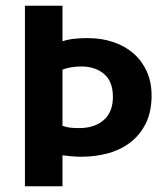

<svg xmlns="http://www.w3.org/2000/svg" viewBox="-20 -650 584 670"><path d="M67 -630H198V-506Q220 -513 241.5 -515Q263 -517 286 -517Q335 -517 376 -503Q417 -489 446.5 -463Q476 -437 492.5 -400Q509 -363 509 -317Q509 -262 490 -222Q471 -182 438 -155.5Q405 -129 360 -116Q315 -103 262 -103Q249 -103 230.5 -104.5Q212 -106 198 -108V0H67ZM198 -211Q212 -206 225 -204.5Q238 -203 256 -203Q310 -203 342 -231Q374 -259 374 -312Q374 -366 343 -392Q312 -418 264 -418Q226 -418 198 -407Z"/></svg>

Font: Mukta Malar
Style: Bold
Weight: 700
Designer: Aadarsh Rajan, Girish Dalvi, Yashodeep Gholap
Foundry: Ek Type
Version: Version 2.538;PS 1.000;hotconv 16.6.51;makeotf.lib2.5.65220;